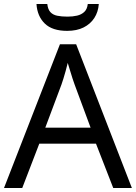

<svg xmlns="http://www.w3.org/2000/svg" viewBox="-20 -1004 679 958"><path d="M545 -66 459 -287H176L91 -66H0L279 -783H360L638 -66ZM352 -583Q349 -591 342 -612Q335 -633 328.5 -655.5Q322 -678 318 -690Q313 -670 307.5 -649.5Q302 -629 296.5 -612Q291 -595 287 -583L206 -367H432ZM473 -984Q470 -944 450.5 -914Q431 -884 397 -867Q363 -850 315 -850Q241 -850 203.5 -886.5Q166 -923 162 -984H216Q219 -957 231.5 -943.5Q244 -930 265.5 -925.5Q287 -921 317 -921Q343 -921 364.5 -926Q386 -931 400.5 -944.5Q415 -958 418 -984Z"/></svg>

Font: Noto Sans Malayalam UI
Style: Regular
Weight: 400
Designer: Jelle Bosma - Monotype Design Team
Foundry: Monotype Imaging Inc.
Version: Version 2.104